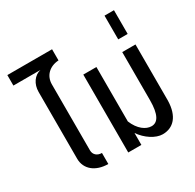

<svg xmlns="http://www.w3.org/2000/svg" viewBox="-184 -1059 1285 1268"><g transform="rotate(-30 459.0 -425.5)"><path d="M297 0V-84C261 -84 237 -106 237 -138V-642C237 -707 284 -753 354 -757V-842H13V-762H219C170 -751 136 -703 136 -642V-133C136 -53 201 0 297 0Z M707 10C789 10 844 -48 847 -165V-594H746V-228C746 -117 717 -73 670 -73C628 -73 578 -107 549 -179V-594H449V0H549V-91C588 -33 654 10 707 10Z M765 -680H837V-861H765Z"/></g></svg>

Font: Vanilla Cream DemiBold
Style: Regular
Weight: 600
Designer: Jeremy Tribby, Jinavaṁso
Foundry: Tribby Type
Version: Version 1.422;Glyphs 3.1.2 (3151)